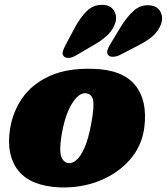

<svg xmlns="http://www.w3.org/2000/svg" viewBox="-20 -775 703 809"><path d="M372.5 -485Q496.5 -481.5 549.5 -416.2Q602.5 -351 588 -237.5Q578 -160 527.2 -102Q476.5 -44 398.8 -13Q321 18 230.5 14.5Q110 9 57.8 -55.2Q5.5 -119.5 22 -230Q33 -302.5 74 -361.8Q115 -421 189.2 -454.8Q263.5 -488.5 372.5 -485ZM269 -87.5Q283.5 -86 301 -99.8Q318.5 -113.5 335.5 -151Q352.5 -188.5 365 -257Q378 -328.5 372 -354Q366 -379.5 342.5 -382Q312.5 -385.5 283 -338Q253.5 -290.5 239 -203Q229 -139.5 238.2 -114.8Q247.5 -90 269 -87.5ZM295 -658Q318 -701 345.2 -728Q372.5 -755 411.5 -754.5Q445 -754 459.5 -731.2Q474 -708.5 466.5 -680.5Q457.5 -652.5 437 -631Q416.5 -609.5 375.5 -585.5L299.5 -541Q286 -533 271.8 -531.2Q257.5 -529.5 249.5 -537Q241.5 -545.5 244.5 -557.2Q247.5 -569 255.5 -584ZM489.5 -663Q515 -704.5 544 -730.2Q573 -756 611 -752.5Q643.5 -749.5 656 -725.5Q668.5 -701.5 658.5 -673.5Q648 -645.5 626.5 -625.5Q605 -605.5 563 -583.5L485.5 -543.5Q471 -536.5 457 -535.8Q443 -535 436 -543Q429 -552 432.8 -564Q436.5 -576 445.5 -590Z"/></svg>

Font: Fraunces 9pt SuperSoft Black
Style: Italic
Weight: 900
Italic angle: -16°
Version: Version 1.000;[0bf87f6ff]